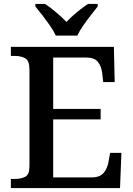

<svg xmlns="http://www.w3.org/2000/svg" viewBox="-20 -951 673 971"><path d="M35 0V-46H57Q86 -46 107.5 -57Q129 -68 129 -110V-599Q129 -644 108 -656Q87 -668 57 -668H35V-714H556L560 -536H502L497 -580Q493 -615 475.5 -637.5Q458 -660 417 -660H249V-400H489V-347H249V-54H445Q486 -54 505 -77.5Q524 -101 529 -134L537 -178H594L587 0ZM262 -771Q252 -794 233.5 -820.5Q215 -847 195 -873Q175 -899 159 -918V-931H208Q234 -914 264 -888.5Q294 -863 316 -840Q331 -856 349.5 -872.5Q368 -889 388 -904.5Q408 -920 425 -931H474V-918Q459 -899 438.5 -873Q418 -847 400 -820.5Q382 -794 371 -771Z"/></svg>

Font: Noto Nastaliq Urdu Medium
Style: Regular
Weight: 500
Designer: Monotype Design Team (Patrick Giasson: type design, Kamal Mansour: OpenType code, Glenda Bellarosa). Updated by Simon Co
Foundry: Monotype Imaging Inc., Simon Cozens
Version: Version 3.007